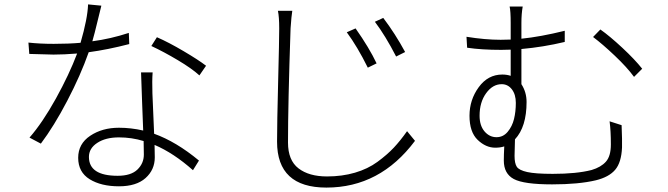

<svg xmlns="http://www.w3.org/2000/svg" viewBox="-20 -810 3040 874"><path d="M566.4 -660.2 568.4 -609.4Q470.7 -584 383.8 -572.3Q346.7 -466.8 286.1 -351.1Q225.6 -235.4 166 -156.2L114.3 -183.6Q173.8 -252 234.4 -361.3Q294.9 -470.7 331.1 -566.4Q270.5 -561.5 223.6 -561.5Q215.8 -561.5 113.3 -564.5L109.4 -616.2Q160.2 -610.4 224.6 -610.4Q293 -610.4 346.7 -615.2Q378.9 -726.6 380.9 -790L441.4 -784.2Q439.5 -778.3 424.8 -716.8Q410.2 -655.3 400.4 -622.1Q482.4 -632.8 566.4 -660.2ZM634.8 -106.4Q634.8 -144.5 633.8 -168Q579.1 -184.6 521.5 -184.6Q460.9 -184.6 422.9 -159.7Q384.8 -134.8 384.8 -95.7Q384.8 -9.8 515.6 -9.8Q576.2 -9.8 605.5 -38.1Q634.8 -66.4 634.8 -106.4ZM622.1 -480.5H674.8Q671.9 -442.4 673.8 -384.8Q673.8 -381.8 681.6 -201.2Q782.2 -165 885.7 -79.1L858.4 -35.2Q770.5 -113.3 683.6 -150.4Q684.6 -128.9 684.6 -93.8Q684.6 -37.1 642.6 0.5Q600.6 38.1 521.5 38.1Q440.4 38.1 388.2 5.9Q335.9 -26.4 335.9 -91.8Q335.9 -155.3 390.6 -191.9Q445.3 -228.5 521.5 -228.5Q576.2 -228.5 631.8 -215.8Q630.9 -244.1 627 -340.8Q623 -437.5 622.1 -480.5ZM668.9 -600.6 694.3 -640.6Q748 -617.2 815.9 -577.1Q883.8 -537.1 918 -510.7L887.7 -466.8Q853.5 -498 789.6 -536.1Q725.6 -574.2 668.9 -600.6Z M1558.6 -663.1 1598.6 -680.7Q1661.1 -591.8 1694.3 -521.5L1654.3 -502Q1607.4 -596.7 1558.6 -663.1ZM1686.5 -710.9 1724.6 -728.5Q1779.3 -656.2 1824.2 -573.2L1783.2 -552.7Q1734.4 -647.5 1686.5 -710.9ZM1245.1 -760.7H1310.5Q1306.6 -738.3 1302.7 -680.7Q1291 -335 1291 -161.1Q1291 -80.1 1338.9 -43.5Q1386.7 -6.8 1468.8 -6.8Q1537.1 -6.8 1595.7 -23.9Q1654.3 -41 1698.2 -73.2Q1742.2 -105.5 1772.5 -137.7Q1802.7 -169.9 1833 -212.9L1869.1 -168.9Q1710 43.9 1465.8 43.9Q1241.2 43.9 1241.2 -165Q1241.2 -248 1246.1 -438Q1251 -627.9 1251 -680.7Q1251 -733.4 1245.1 -760.7Z M2163.1 -283.2Q2163.1 -238.3 2185.5 -211.9Q2208 -185.5 2240.2 -185.5Q2270.5 -185.5 2291 -210Q2311.5 -234.4 2319.8 -268.1Q2328.1 -301.8 2328.1 -341.8Q2328.1 -379.9 2310.1 -403.3Q2292 -426.8 2263.7 -426.8Q2222.7 -426.8 2192.9 -385.7Q2163.1 -344.7 2163.1 -283.2ZM2754.9 -257.8 2809.6 -240.2Q2812.5 -169.9 2811.5 -138.7Q2808.6 -70.3 2780.3 -37.1Q2752 -3.9 2692.4 10.7Q2614.3 29.3 2493.2 29.3Q2364.3 29.3 2318.8 4.9Q2273.4 -19.5 2273.4 -79.1Q2273.4 -104.5 2275.4 -143.6Q2257.8 -137.7 2234.4 -137.7Q2191.4 -137.7 2154.3 -173.3Q2117.2 -209 2117.2 -283.2Q2117.2 -355.5 2159.2 -413.1Q2201.2 -470.7 2266.6 -470.7Q2287.1 -470.7 2304.7 -464.8V-584Q2290 -583 2261.7 -583Q2171.9 -583 2106.4 -592.8L2103.5 -642.6Q2188.5 -628.9 2258.8 -628.9Q2289.1 -628.9 2304.7 -629.9V-705.1Q2304.7 -759.8 2299.8 -780.3H2359.4Q2353.5 -747.1 2353.5 -705.1V-633.8Q2440.4 -642.6 2550.8 -669.9V-619.1Q2453.1 -595.7 2353.5 -586.9V-426.8Q2377 -390.6 2377 -345.7Q2377 -232.4 2324.2 -175.8Q2322.3 -127 2322.3 -100.6Q2322.3 -66.4 2332.5 -50.8Q2342.8 -35.2 2379.9 -26.9Q2417 -18.6 2496.1 -18.6Q2604.5 -18.6 2672.9 -36.1Q2715.8 -48.8 2738.3 -74.2Q2760.7 -99.6 2760.7 -152.3Q2760.7 -214.8 2754.9 -257.8ZM2679.7 -641.6 2712.9 -675.8Q2755.9 -645.5 2813 -592.3Q2870.1 -539.1 2903.3 -497.1L2866.2 -460Q2835 -502.9 2778.8 -556.2Q2722.7 -609.4 2679.7 -641.6Z"/></svg>

Font: Gen Shin Gothic Monospace Light
Style: Regular
Weight: 300
Designer: [Source Han Sans]
Ryoko NISHIZUKA  (kana & ideographs); Paul D. Hunt (Latin, Greek & Cyrillic); Wenlong ZHANG  (bopomofo
Version: Version 1.002.20150607